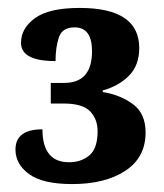

<svg xmlns="http://www.w3.org/2000/svg" viewBox="-20 -844 414 484"><path d="M162 -380Q245 -380 296 -413.5Q347 -447 347 -510Q347 -558 315 -581.5Q283 -605 239 -612V-616Q279 -627 305 -653Q331 -679 331 -723Q331 -824 181 -824Q104 -824 68.5 -798.5Q33 -773 33 -736Q33 -690 120 -690Q120 -725 128.5 -750Q137 -775 168 -775Q212 -775 212 -715Q212 -635 142 -635H108V-583H141Q188 -583 207 -563.5Q226 -544 226 -513Q226 -470 205.5 -452.5Q185 -435 154 -435Q87 -435 87 -518Q19 -518 19 -467Q19 -430 53.5 -405Q88 -380 162 -380Z"/></svg>

Font: Noto Serif SemiCondensed Extra
Style: Regular
Weight: 800
Width: 4
Designer: Monotype Design Team
Foundry: Monotype Imaging Inc.
Version: Version 1.002